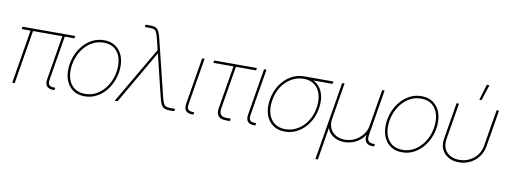

<svg xmlns="http://www.w3.org/2000/svg" viewBox="-70 -1131 4602 1739"><g transform="rotate(10 2231.0 -262.0)"><path d="M431.2 0Q345.7 0 359.4 -85.9L426.8 -493.2H157.2L75.7 0H53.2L134.8 -493.2H53.7L57.6 -515.6H542L538.1 -493.2H449.2L381.8 -85.9Q376.5 -51.8 388.7 -37.1Q400.9 -22.5 435.1 -22.5H444.8L440.9 0Z M719.2 7.8Q632.3 7.8 582 -49.8Q531.7 -107.4 531.7 -200.2Q531.7 -261.2 551.8 -318.8Q571.8 -376.5 608.6 -422.6Q645.5 -468.8 696 -496.1Q746.6 -523.4 807.1 -523.4Q893.6 -523.4 943.6 -465.8Q993.7 -408.2 993.7 -315.9Q993.7 -254.9 973.6 -197Q953.6 -139.2 917 -93Q880.4 -46.9 830.1 -19.5Q779.8 7.8 719.2 7.8ZM719.2 -14.6Q774.9 -14.6 821 -39.8Q867.2 -64.9 900.9 -107.7Q934.6 -150.4 952.9 -204.3Q971.2 -258.3 971.2 -315.9Q971.2 -400.9 928.2 -450.9Q885.3 -501 807.1 -501Q751.5 -501 705.1 -475.8Q658.7 -450.7 625 -408Q591.3 -365.2 572.8 -311.3Q554.2 -257.3 554.2 -200.2Q554.2 -115.2 597.9 -64.9Q641.6 -14.6 719.2 -14.6Z M995.6 0 1298.8 -519.5 1274.4 -618.7Q1265.6 -655.3 1257.1 -673.8Q1248.5 -692.4 1234.4 -698.7Q1220.2 -705.1 1194.3 -705.1H1147.9L1151.9 -727.5H1194.8Q1226.1 -727.5 1244.4 -719.2Q1262.7 -710.9 1273.9 -689Q1285.2 -667 1294.9 -626.5L1421.9 -108.9Q1431.2 -72.8 1439.9 -54Q1448.7 -35.2 1463.4 -28.8Q1478 -22.5 1503.9 -22.5H1546.9L1543 0H1501.5Q1470.2 0 1451.7 -8.3Q1433.1 -16.6 1421.9 -38.6Q1410.6 -60.5 1400.9 -101.1L1339.8 -351.6Q1331.5 -386.7 1323 -421.4Q1314.5 -456.1 1306.2 -490.7Q1286.1 -456.1 1266.1 -421.1Q1246.1 -386.2 1226.1 -351.6L1022 0Z M1709.5 0Q1624 0 1637.7 -85.9L1709 -515.6H1731.4L1660.2 -85.9Q1654.8 -51.8 1667 -37.1Q1679.2 -22.5 1713.4 -22.5H1723.1L1719.2 0Z M2017.1 0Q1919.9 0 1935.5 -97.7L2001 -493.2H1815.9L1819.8 -515.6H2212.4L2208.5 -493.2H2023.4L1958 -97.7Q1945.8 -22.5 2021 -22.5H2059.1L2055.2 0Z M2278.8 0Q2193.4 0 2207 -85.9L2278.3 -515.6H2300.8L2229.5 -85.9Q2224.1 -51.8 2236.3 -37.1Q2248.5 -22.5 2282.7 -22.5H2292.5L2288.6 0Z M2561 7.8Q2494.6 7.8 2449 -25.6Q2403.3 -59.1 2384.3 -118.2Q2365.2 -177.2 2377.9 -253.9Q2390.6 -331.1 2429.2 -389.9Q2467.8 -448.7 2524.7 -482.2Q2581.5 -515.6 2647.9 -515.6H2916.5L2912.6 -493.2H2734.9Q2792 -465.8 2818.1 -403.1Q2844.2 -340.3 2830.1 -253.9Q2817.4 -177.2 2778.8 -118.2Q2740.2 -59.1 2683.8 -25.6Q2627.4 7.8 2561 7.8ZM2647.9 -493.2Q2588.4 -493.2 2536.1 -463.1Q2483.9 -433.1 2448 -379.2Q2412.1 -325.2 2400.4 -253.9Q2388.7 -182.6 2404.8 -128.7Q2420.9 -74.7 2461.2 -44.7Q2501.5 -14.6 2561 -14.6Q2620.6 -14.6 2672.4 -44.7Q2724.1 -74.7 2760 -128.7Q2795.9 -182.6 2807.6 -253.9Q2819.3 -325.2 2803.2 -379.2Q2787.1 -433.1 2747.3 -463.1Q2707.5 -493.2 2647.9 -493.2Z M2877.4 204.1 2996.6 -515.6H3019L2963.4 -179.7Q2955.6 -132.3 2971.9 -95Q2988.3 -57.6 3023.9 -36.1Q3059.6 -14.6 3108.9 -14.6Q3158.7 -14.6 3201.2 -36.4Q3243.7 -58.1 3272.5 -95.5Q3301.3 -132.8 3309.1 -179.7L3364.7 -515.6H3387.2L3317.9 -96.7Q3311.5 -56.6 3324.7 -39.6Q3337.9 -22.5 3373 -22.5H3384.8L3380.9 0H3369.1Q3281.2 0 3294.9 -93.3Q3272 -56.6 3240.2 -34.4Q3208.5 -12.2 3173.8 -2.2Q3139.2 7.8 3108.9 7.8Q3078.1 7.8 3045.4 -2.4Q3012.7 -12.7 2986.8 -35.4Q2960.9 -58.1 2949.2 -94.7L2899.9 204.1Z M3638.7 7.8Q3551.8 7.8 3501.5 -49.8Q3451.2 -107.4 3451.2 -200.2Q3451.2 -261.2 3471.2 -318.8Q3491.2 -376.5 3528.1 -422.6Q3564.9 -468.8 3615.5 -496.1Q3666 -523.4 3726.6 -523.4Q3813 -523.4 3863 -465.8Q3913.1 -408.2 3913.1 -315.9Q3913.1 -254.9 3893.1 -197Q3873 -139.2 3836.4 -93Q3799.8 -46.9 3749.5 -19.5Q3699.2 7.8 3638.7 7.8ZM3638.7 -14.6Q3694.3 -14.6 3740.5 -39.8Q3786.6 -64.9 3820.3 -107.7Q3854 -150.4 3872.3 -204.3Q3890.6 -258.3 3890.6 -315.9Q3890.6 -400.9 3847.7 -450.9Q3804.7 -501 3726.6 -501Q3670.9 -501 3624.5 -475.8Q3578.1 -450.7 3544.4 -408Q3510.7 -365.2 3492.2 -311.3Q3473.6 -257.3 3473.6 -200.2Q3473.6 -115.2 3517.3 -64.9Q3561 -14.6 3638.7 -14.6Z M4161.1 7.8Q4105.5 7.8 4064.2 -15.9Q4022.9 -39.6 4003.4 -81.8Q3983.9 -124 3993.2 -179.7L4048.8 -515.6H4071.3L4015.6 -179.7Q4007.3 -130.4 4023.7 -93Q4040 -55.7 4075.9 -35.2Q4111.8 -14.6 4161.1 -14.6Q4210.9 -14.6 4253.2 -35.2Q4295.4 -55.7 4324.2 -93Q4353 -130.4 4361.3 -179.7L4417 -515.6H4439.5L4383.8 -179.7Q4374.5 -124 4343 -81.8Q4311.5 -39.6 4264.4 -15.9Q4217.3 7.8 4161.1 7.8ZM4246.1 -582 4289.6 -727.5H4314L4266.6 -582Z"/></g></svg>

Font: Inter Display Thin
Style: Italic
Weight: 100
Italic angle: -9.39999°
Designer: Rasmus Andersson
Foundry: rsms
Version: Version 4.000;git-a52131595